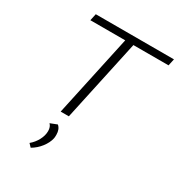

<svg xmlns="http://www.w3.org/2000/svg" viewBox="-219 -799 1151 1240"><g transform="rotate(30 356.5 -179.5)"><path d="M702 -607H440L309 0H248L379 -607H119L130 -658H713ZM299 144Q299 162 297 171Q289 207 262 242Q235 277 197 299L175 276Q205 251 223 217Q241 183 241 150Q241 118 223 101L274 81Q299 102 299 144Z"/></g></svg>

Font: Ysabeau Infant Semilight
Style: Italic
Weight: 300
Italic angle: -12°
Designer: Christian Thalmann (Catharsis Fonts)
Version: Version 0.003